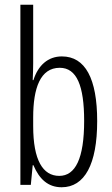

<svg xmlns="http://www.w3.org/2000/svg" viewBox="-20 -780 472 810"><path d="M120 -760H66V0H110L118 -83H121C146 -24 183 10 240 10C337 10 390 -87 390 -269C390 -448 340 -542 241 -542C183 -542 141 -505 121 -442H118C119 -466 120 -491 120 -512ZM232 -494C304 -494 335 -418 335 -270C335 -111 298 -38 230 -38C161 -38 120 -104 120 -248V-285C120 -408 150 -494 232 -494Z"/></svg>

Font: Noto Sans Display Condensed Light
Style: Regular
Weight: 300
Width: 3
Designer: Monotype Design Team
Foundry: Monotype Imaging Inc.
Version: Version 1.900